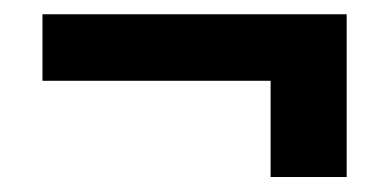

<svg xmlns="http://www.w3.org/2000/svg" viewBox="-20 -382 538 265"><path d="M38.6 -362.3H458.5V-137.7H353.5V-270.5H38.6Z"/></svg>

Font: Carlito
Style: Bold
Weight: 700
Designer: Lukasz Dziedzic
Foundry: tyPoland Lukasz Dziedzic
Version: Version 1.104